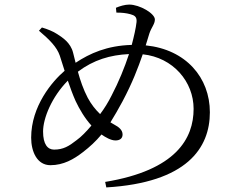

<svg xmlns="http://www.w3.org/2000/svg" viewBox="-20 -788 1040 838"><path d="M543 -552C524 -494 498 -430 467 -371C453 -343 436 -315 417 -290C397 -309 378 -333 363 -361C344 -397 330 -438 320 -475C389 -527 461 -548 543 -552ZM488 -733C512 -733 531 -731 549 -726C567 -721 578 -715 576 -692C573 -665 565 -630 555 -592C447 -589 372 -555 310 -514L299 -558C288 -602 253 -624 230 -639C212 -651 187 -661 163 -668L150 -654C197 -614 228 -583 241 -545L262 -479C208 -433 116 -325 116 -187C116 -126 142 -67 200 -67C257 -67 302 -93 342 -124C372 -147 398 -171 423 -201C440 -189 464 -175 484 -175C502 -175 515 -183 515 -201C515 -221 498 -234 479 -244L462 -254C479 -281 496 -311 515 -346C558 -427 583 -493 603 -551C736 -537 825 -431 825 -313C825 -184 749 -45 439 6L444 30C796 9 896 -142 896 -298C896 -449 792 -572 616 -590L632 -642C641 -669 656 -683 656 -703C656 -729 590 -768 544 -768C525 -768 502 -761 486 -754ZM276 -436C286 -407 297 -376 310 -347C327 -311 350 -272 379 -240C357 -214 335 -191 314 -176C281 -150 256 -135 216 -135C188 -135 168 -158 168 -214C168 -272 206 -365 276 -436Z"/></svg>

Font: Noto Serif CJK TC
Style: Regular
Weight: 400
Designer: Ryoko NISHIZUKA 西塚涼子 (kana & ideographs); Frank Grießhammer (Latin, Greek & Cyrillic); Wenlong ZHANG 张文龙 (bopomofo); San
Foundry: Adobe
Version: Version 2.001;hotconv 1.1.0;makeotfexe 2.6.0